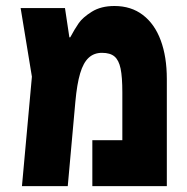

<svg xmlns="http://www.w3.org/2000/svg" viewBox="-20 -636 640 656"><path d="M550 -366V0H295.5V-157H398V-320.5Q398 -373 392 -401.8Q386 -430.5 371.2 -443Q356.5 -455.5 328.5 -455.5Q301 -455.5 282.8 -438.5Q264.5 -421.5 253.8 -385.2Q243 -349 237.5 -288.5L211.5 0H55L89 -374L50.5 -608.5H202L217 -508.5H220Q235 -536.5 248.8 -556.5Q262.5 -576.5 293.8 -596Q325 -615.5 371 -615.5Q428 -615.5 468.2 -584.8Q508.5 -554 529.2 -498Q550 -442 550 -366Z"/></svg>

Font: JuliaMono Black
Style: Regular
Weight: 900
Monospace: yes
Designer: cormullion
Foundry: corm
Version: Version 0.054; ttfautohint (v1.8.4)